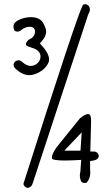

<svg xmlns="http://www.w3.org/2000/svg" viewBox="-20 -822 540 926"><path d="M290 -95.2 374 -183.6 368.2 -95.2ZM405.3 -272Q390.1 -272 365.2 -251L251 -109.4Q230 -77.6 230 -61.5Q230 -57.6 231.9 -55.7L236.3 -53.2Q252.9 -47.9 295.4 -47.9Q322.8 -47.9 371.6 -50.8Q368.7 -19 367.7 4.9Q365.2 15.1 365.2 23.9Q365.2 40.5 372.6 55.2Q380.4 60.5 388.2 60.5Q393.1 60.5 398.4 58.6Q415.5 37.6 415.5 10.7Q415.5 4.9 414.6 -1.5V-45.4L421.9 -46.4Q441.9 -48.3 450.7 -56.6Q455.6 -61.5 456.5 -69.3Q454.6 -82 446.3 -87.4Q441.9 -90.3 435.1 -91.3H415.5L419.4 -238.3Q419.4 -269.5 407.7 -271.5Q406.2 -272 405.3 -272ZM44.9 -694.8Q44.9 -694.3 44.9 -692.1Q44.9 -689.9 46.1 -685.1Q47.4 -680.2 49.8 -674.3Q57.6 -669.4 64.9 -669.4Q74.7 -669.4 85.4 -679.2L85.9 -679.7Q103.5 -692.9 124.5 -692.9Q136.2 -692.9 142.6 -686.5Q148.9 -680.2 148.9 -669.9Q148.9 -642.6 117.2 -629.9Q105 -616.7 105 -608.9Q105 -603 114.7 -598.1Q119.1 -596.2 129.4 -593.3Q166.5 -583 173.8 -560.5Q175.3 -555.7 175.3 -549.8Q175.3 -523.9 149.4 -509.3Q139.6 -503.9 128.4 -503.9Q110.4 -503.9 90.8 -520Q80.1 -531.2 69.8 -531.2Q61 -531.2 51.8 -524.4Q45.4 -516.1 45.4 -508.8Q45.4 -498 59.1 -486.8Q90.3 -459.5 121.6 -459.5Q134.3 -459.5 147.9 -464.4Q192.4 -479.5 211.9 -516.1Q216.8 -524.9 216.8 -535.2Q216.8 -564.9 177.2 -607.4L172.4 -613.3L177.7 -619.1Q202.6 -645.5 202.6 -669.4Q202.6 -677.2 200.2 -684.1Q197.8 -690.9 195.6 -696.5Q193.4 -702.1 190.4 -707Q185.5 -716.3 180.7 -721.2Q175.8 -726.1 171.9 -728.5Q154.8 -739.3 129.9 -739.3Q102.5 -739.3 76.2 -728.5Q62 -722.7 53.7 -714.4Q45.4 -706.1 44.9 -694.8ZM406.7 -794.9Q398.9 -801.8 392.1 -801.8Q386.2 -801.8 379.9 -798.8Q349.6 -741.7 92.8 64.9Q94.7 72.8 99.6 77.6Q104.5 82.5 113.3 84.5Q132.3 81.1 137.7 62L405.8 -753.4Q413.6 -766.1 413.6 -776.1Q413.6 -786.1 406.7 -794.9Z"/></svg>

Font: NaikaiFont
Style: Light
Weight: 300
Version: Version 1.89